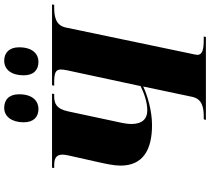

<svg xmlns="http://www.w3.org/2000/svg" viewBox="-62 -914 976 891"><g transform="rotate(-90 425.5 -468.0)"><path d="M585 -777C617 -777 652 -800 652 -867C652 -913 626 -936 590 -936C547 -936 522 -900 522 -846C522 -800 546 -777 585 -777ZM366 -777C399 -777 434 -800 434 -867C434 -913 409 -936 371 -936C330 -936 304 -900 304 -846C304 -800 328 -777 366 -777ZM315 0H700L702 -10H689C647 -10 617 -14 617 -40C617 -45 619 -54 623 -72L744 -651C754 -697 795 -704 836 -704H849L851 -714H476L474 -704H487C532 -704 548 -698 549 -675C549 -666 548 -656 545 -643L472 -303C437 -286 397 -272 359 -272C321 -272 296 -294 296 -347C296 -370 305 -408 308 -421L355 -641C367 -696 394 -704 425 -704H435L437 -714H93L92 -704H102C131 -704 154 -699 154 -665C154 -659 152 -645 150 -637L119 -499C111 -462 103 -428 103 -396C103 -295 172 -250 291 -250C358 -250 431 -272 470 -291L422 -63C412 -17 372 -10 331 -10H318Z"/></g></svg>

Font: Noto Serif Display Black
Style: Italic
Weight: 900
Italic angle: -12°
Designer: Monotype Design Team
Foundry: Monotype Imaging Inc.
Version: Version 2.009